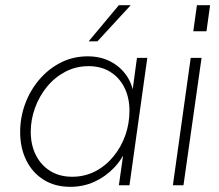

<svg xmlns="http://www.w3.org/2000/svg" viewBox="-20 -717 849 743"><path d="M252 6Q193 6 149.5 -21Q106 -48 82 -96Q58 -144 58 -206Q58 -263 77.5 -315.5Q97 -368 132.5 -409.5Q168 -451 215.5 -475Q263 -499 319 -499Q369 -499 407.5 -479Q446 -459 470 -424Q494 -389 499 -341L488 -331L510 -493H550L481 0H440L463 -162L474 -152Q455 -103 421.5 -68Q388 -33 345 -13.5Q302 6 252 6ZM259 -33Q308 -33 348.5 -54Q389 -75 419 -111.5Q449 -148 465 -193.5Q481 -239 481 -288Q481 -339 461.5 -378Q442 -417 406.5 -439Q371 -461 323 -461Q274 -461 233 -439.5Q192 -418 162 -381.5Q132 -345 115.5 -299.5Q99 -254 99 -207Q99 -156 119 -116.5Q139 -77 175 -55Q211 -33 259 -33ZM323 -557 440 -697H486L357 -557Z M649 0 718 -493H760L690 0ZM728 -596 742 -697H793L779 -596Z"/></svg>

Font: Hanken Grotesk ExtraLight
Style: Italic
Weight: 250
Italic angle: -8°
Designer: Alfredo Marco Pradil
Foundry: Hanken Design Co.
Version: Version 3.013